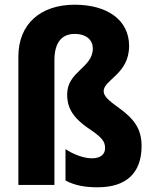

<svg xmlns="http://www.w3.org/2000/svg" viewBox="-20 -785 649 815"><path d="M528 -590C528 -702 433 -765 297 -765C153 -765 58 -684 58 -545V0H211V-529C211 -603 241 -641 297 -641C348 -641 374 -614 374 -579C374 -497 265 -482 265 -384C265 -336 281 -292 353 -242C414 -201 426 -185 426 -156C426 -130 407 -113 370 -113C335 -113 291 -130 258 -152V-19C298 3 343 10 395 10C515 10 581 -50 581 -165C581 -239 548 -281 486 -326C440 -359 420 -377 420 -398C420 -447 528 -470 528 -590Z"/></svg>

Font: Noto Sans Khmer Condensed ExtraBold
Style: Regular
Weight: 800
Width: 3
Designer: Danh Hong and the Monotype Design Team
Foundry: Monotype Imaging Inc.
Version: Version 2.004